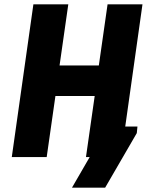

<svg xmlns="http://www.w3.org/2000/svg" viewBox="-20 -720 685 880"><path d="M34 0 133 -700H293L253 -420H433L473 -700H633L554 -140H610L607 -110L462 140H310L391 0H374L414 -280H234L194 0Z"/></svg>

Font: Finlandica
Style: Bold Italic
Weight: 700
Italic angle: -8°
Designer: Niklas Ekholm, Juho Hiilivirta, Jaakko Suomalainen
Foundry: Helsinki Type Studio
Version: Version 1.064; ttfautohint (v1.8.4.7-5d5b)